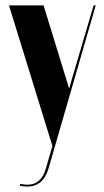

<svg xmlns="http://www.w3.org/2000/svg" viewBox="-20 -516 386 710"><path d="M13.2 -496.1H141.1L234.9 -190.9H236.8L245.1 -221.2L326.2 -496.1H334L159.2 107.9Q139.2 173.8 81.1 173.8Q67.9 173.8 53.2 170.9L55.2 164.1Q69.8 167 82 167Q132.8 167 149.9 106L173.8 23.9Z"/></svg>

Font: Moniqa Black Display
Style: Regular
Weight: 900
Designer: Rajesh Rajput
Foundry: Rajesh Rajput
Version: Version 1.000